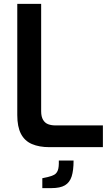

<svg xmlns="http://www.w3.org/2000/svg" viewBox="-20 -758 574 989"><path d="M234 0Q182 0 144.5 -16Q107 -32 88 -68.5Q69 -105 69 -165V-738H192V-185Q192 -157 202 -140.5Q212 -124 228.5 -118Q245 -112 265 -112H510V0ZM198 211V160L226 154Q247 149 259.5 142Q272 135 278 119Q284 103 283 69H359Q359 120 349 151Q339 182 314.5 196.5Q290 211 245 211Z"/></svg>

Font: Exo Thin SemiBold
Style: Regular
Weight: 600
Version: Version 2.000